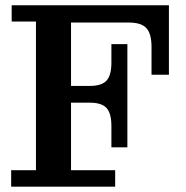

<svg xmlns="http://www.w3.org/2000/svg" viewBox="-20 -702 698 722"><path d="M22 0V-62H115.2V-621.1H23.9V-682.1H615.2V-420.9H549.8V-524.9Q549.8 -574.7 530.8 -595.9Q511.7 -617.2 464.8 -617.2H247.1V-378.9H317.9Q362.3 -378.9 380.6 -398.9Q398.9 -418.9 398.9 -466.8V-536.1H459V-147.9H398.9V-228Q398.9 -275.9 380.6 -295.9Q362.3 -315.9 317.9 -315.9H247.1V-62H413.1V0Z"/></svg>

Font: Montagu Slab 144pt Medium
Style: Regular
Weight: 500
Designer: Florian Karsten
Foundry: Florian Karsten
Version: Version 1.000